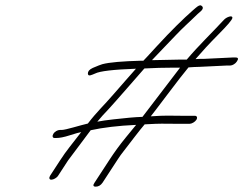

<svg xmlns="http://www.w3.org/2000/svg" viewBox="-20 -668 910 718"><path d="M714.4 -220C719.3 -228 716.7 -235 708.7 -235H662.7C636.7 -235 609.2 -236 579.7 -235L543.8 -233C548.2 -238 568.5 -265 605.6 -314C642.8 -363 668 -396 684.9 -416C700.4 -417 713.9 -418 725.9 -418L829.3 -423H841.3C849.3 -423 860.8 -430 865.7 -438C872.6 -448 871.1 -453 861.1 -453H849.1L745.6 -448C734.6 -448 723.6 -448 711.2 -447C734.4 -474 762.7 -505 796.5 -539C830.2 -573 848.5 -594 849 -601C849.9 -613 826.5 -604 817.5 -594C772.4 -545 723.8 -499 678.2 -445H645.2L548.2 -443C565 -461 581.4 -478 597.8 -495C624.1 -522 650.4 -551 674.2 -573C690.6 -588 704.5 -602 719.4 -616L729.8 -625C740.2 -634 741.2 -642 732.7 -647C728.1 -650 721.7 -647 711.2 -638L700.8 -629C665.5 -598 619.4 -553 565.3 -494C534.6 -460 518.2 -443 516.2 -441H508.2C437.2 -439 389.2 -435 362.8 -428C356.8 -426 344.8 -422 326.9 -414C313.9 -408 308.5 -401 308.6 -393C309.2 -380 323.1 -388 335.6 -393C353 -402 403.9 -408 488.4 -411C464.1 -384 431.4 -346 404.1 -315C368.9 -274 342.1 -250 308.5 -206C281.5 -200 225.6 -182 210.6 -182H203.6C195.6 -182 184.7 -176 179.7 -168C174.8 -160 175.9 -152 183.9 -152H190.9C202.9 -152 219.3 -155 240.8 -162C262.2 -169 277.2 -173 283.7 -174C247.1 -126 229.7 -107 204.5 -68L167.4 -11C162.5 -3 164 4 172 4C180 4 192.5 -3 197.4 -11L234.5 -68L319.1 -181C365.1 -191 421.5 -198 489 -201C488.5 -200 476.1 -185 451.3 -155C426.6 -125 406.8 -97 391 -73L333.6 15C326.7 25 328.2 30 338.2 30C348.2 30 356.7 25 363.6 15L421 -73C426.4 -82 434.8 -93 445.7 -107C462 -128 505.1 -185 521 -203L562 -205C590.5 -206 617 -205 643 -205H689C697 -205 709.4 -212 714.4 -220ZM653.4 -415C643 -402 548.9 -278 512.8 -231C497.3 -230 482.3 -230 465.3 -228C434.8 -225 372.9 -219 343.9 -213C356.3 -228 369.7 -243 386.1 -260C406.9 -282 499.6 -389 519.9 -412C556.9 -414 593.4 -415 626.4 -415Z"/></svg>

Font: MewTooHand
Style: UltimateIta
Weight: 400
Designer: Mew Too, Robert Jablonski
Version: Version 0.77